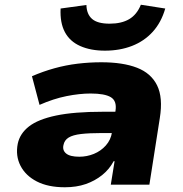

<svg xmlns="http://www.w3.org/2000/svg" viewBox="-20 -780 775 811"><path d="M254 11Q183 11 135.5 -13.5Q88 -38 66.5 -80Q45 -122 55 -173Q64 -216 102.5 -246Q141 -276 217 -292Q293 -308 416 -308H493L479 -218H409Q357 -218 322.5 -214Q288 -210 270 -199Q252 -188 248 -167Q243 -145 259.5 -131.5Q276 -118 315 -118Q347 -118 376.5 -130Q406 -142 427 -165.5Q448 -189 453 -221L468 -313Q474 -354 448 -369.5Q422 -385 363 -385Q316 -385 261 -374Q206 -363 147 -337L115 -458Q161 -478 209.5 -491.5Q258 -505 308 -511Q358 -517 408 -517Q499 -517 558.5 -494Q618 -471 643.5 -419.5Q669 -368 655 -281L611 0H448L464 -99H460Q442 -65 411.5 -40.5Q381 -16 342 -2.5Q303 11 254 11ZM423 -566Q363 -566 319 -585.5Q275 -605 254 -644.5Q233 -684 236 -744L345 -759Q346 -720 369 -700Q392 -680 443 -680Q493 -680 525.5 -699Q558 -718 575 -760L678 -744Q661 -685 625 -645.5Q589 -606 537.5 -586Q486 -566 423 -566Z"/></svg>

Font: Nunito Sans 7pt SemiExpanded Black
Style: Italic
Weight: 900
Width: 6
Italic angle: -9°
Designer: Vernon Adams
Foundry: Vernon Adams
Version: Version 3.101;gftools[0.9.27]